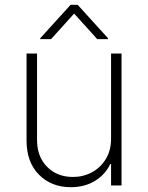

<svg xmlns="http://www.w3.org/2000/svg" viewBox="-20 -767 612 794"><path d="M439.3 -193.5V-545.5H482.6V0H439.3V-88.4H435.7Q416.5 -46.5 373.8 -19.7Q331 7.1 272.7 7.1Q192.5 7.1 141.2 -44.6Q89.8 -96.2 89.8 -185.7V-545.5H133.2V-187.5Q133.2 -119.3 174.7 -77.2Q216.3 -35.2 281.6 -35.2Q324.2 -35.2 360.1 -54.5Q396 -73.9 417.6 -109.4Q439.3 -144.9 439.3 -193.5ZM191.1 -605.1 286.6 -710.9 382.1 -605.1H426.8V-608.7L301.1 -747.2H272L146.3 -608.7V-605.1Z"/></svg>

Font: Inter Extra Light BETA
Style: Regular
Weight: 200
Designer: Rasmus Andersson
Foundry: rsms
Version: Version 3.011;git-f93a4a705